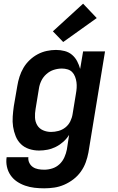

<svg xmlns="http://www.w3.org/2000/svg" viewBox="-20 -809 640 1042"><path d="M220 213Q193 213 167 210Q141 207 116.5 198.5Q92 190 71.5 176Q51 162 37 141.5Q23 121 17.5 95.5Q12 70 16 44H134Q132 60 139 74.5Q146 89 158.5 97.5Q171 106 187 109Q203 112 220 112Q242 112 264 105Q286 98 303 82Q320 66 329.5 44.5Q339 23 343 2L355 -77Q342 -56 323.5 -39.5Q305 -23 283 -12Q261 -1 238 3.5Q215 8 192 8Q164 8 138 -0.5Q112 -9 93.5 -27Q75 -45 65 -70Q55 -95 51 -121.5Q47 -148 49 -176.5Q51 -205 55 -233L74 -343Q78 -368 86 -393Q94 -418 107.5 -441Q121 -464 141 -483Q161 -502 184.5 -514.5Q208 -527 233.5 -532.5Q259 -538 284 -538Q308 -538 331 -532Q354 -526 371 -511.5Q388 -497 398.5 -477Q409 -457 415 -435L431 -530H550L460 18Q455 45 445.5 71.5Q436 98 419 122Q402 146 378.5 164Q355 182 328.5 193.5Q302 205 274.5 209Q247 213 220 213ZM257 -93Q277 -93 297.5 -98.5Q318 -104 335 -117.5Q352 -131 361.5 -150.5Q371 -170 374 -190L392 -300Q395 -316 396 -332Q397 -348 395 -363Q393 -378 387.5 -392.5Q382 -407 372 -417.5Q362 -428 347 -432.5Q332 -437 316 -437Q294 -437 272 -430Q250 -423 232 -407Q214 -391 204 -370Q194 -349 191 -327L173 -217Q169 -194 170 -171Q171 -148 182 -129.5Q193 -111 213.5 -102Q234 -93 257 -93ZM323 -581 267 -639 431 -789 505 -711Z"/></svg>

Font: Iosevka Curly Extended Oblique
Style: Bold
Weight: 700
Width: 7
Italic angle: -9°
Monospace: yes
Designer: Belleve Invis
Foundry: Belleve Invis
Version: Version 11.1.0; ttfautohint (v1.8.3)